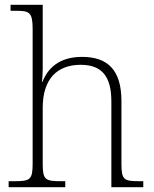

<svg xmlns="http://www.w3.org/2000/svg" viewBox="-20 -780 643 800"><path d="M16 0H252V-25H236C169 -25 158 -30 158 -97V-331C158 -452 219 -510 316 -510C406 -510 444 -460 444 -357V0H577V-25H563C496 -25 486 -30 486 -98V-359C486 -489 428 -543 322 -543C224 -543 178 -493 157 -439H155C156 -449 158 -473 158 -494V-760H24V-735H46C102 -735 116 -730 116 -659V-98C116 -30 105 -25 38 -25H16Z"/></svg>

Font: Noto Serif Lao ExtraLight
Style: Regular
Weight: 200
Designer: Monotype Design Team
Foundry: Monotype Imaging Inc.
Version: Version 2.003